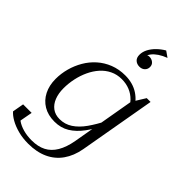

<svg xmlns="http://www.w3.org/2000/svg" viewBox="-315 -919 1242 1242"><g transform="rotate(45 306.5 -298.0)"><path d="M419 -827 459 -799Q427 -787 404 -771.5Q381 -756 367 -738.5Q353 -721 346 -701Q346 -699 344 -697Q342 -695 339.5 -694.5Q337 -694 335 -695Q338 -707 347.5 -714.5Q357 -722 371 -722Q391 -722 406 -710Q421 -698 421 -677Q421 -657 407 -643.5Q393 -630 370 -630Q347 -630 331.5 -644Q316 -658 316 -685Q316 -712 329.5 -738Q343 -764 366.5 -787Q390 -810 419 -827ZM417 3 495 -445 504 -449 548 -520H583L491 4Q478 76 442 127Q406 178 348.5 204.5Q291 231 214 231Q163 231 120 219.5Q77 208 45.5 190Q14 172 -3 152L11 74H89L70 177Q61 176 55 172.5Q49 169 46 162Q43 155 42.5 146Q42 137 45 125Q53 146 77 163Q101 180 136.5 190Q172 200 214 200Q272 200 312.5 179Q353 158 379 114Q405 70 417 3ZM541 -403 521 -373Q506 -413 480 -439.5Q454 -466 420.5 -479.5Q387 -493 347 -493Q304 -493 268 -475.5Q232 -458 205 -427.5Q178 -397 159.5 -357.5Q141 -318 131.5 -273.5Q122 -229 122 -184Q122 -138 136 -102Q150 -66 177.5 -45.5Q205 -25 245 -25Q293 -25 332.5 -51Q372 -77 405.5 -124.5Q439 -172 470 -234L486 -213Q453 -144 416 -94Q379 -44 335 -17Q291 10 233 10Q174 10 131.5 -15.5Q89 -41 66 -86.5Q43 -132 43 -191Q43 -240 56 -288Q69 -336 94 -379Q119 -422 156 -455Q193 -488 241 -507Q289 -526 347 -526Q381 -526 411.5 -517.5Q442 -509 467 -492.5Q492 -476 511 -453.5Q530 -431 541 -403Z"/></g></svg>

Font: Roboto Serif 120pt Expanded Light
Style: Italic
Weight: 300
Width: 7
Italic angle: -10°
Designer: Greg Gazdowicz
Foundry: Commercial Type
Version: Version 1.008